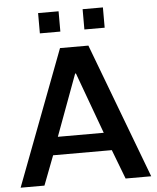

<svg xmlns="http://www.w3.org/2000/svg" viewBox="-58 -922 794 971"><g transform="rotate(-5 338.5 -436.0)"><path d="M7 0 267 -686H411L670 0H540L483 -149H185L128 0ZM217 -240H450L336 -551H332ZM172 -769V-872H276V-769ZM398 -769V-872H501V-769Z"/></g></svg>

Font: Chivo Medium
Style: Regular
Weight: 500
Designer: Hector Gatti
Foundry: Omnibus-Type
Version: Version 2.002